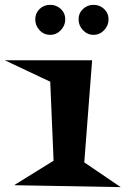

<svg xmlns="http://www.w3.org/2000/svg" viewBox="-50 -766 516 788"><path d="M445.3 2 7.8 -5.9 169.9 -106.4 156.2 -430.7 -30.3 -518.6H328.1L295.9 -99.6ZM395.5 -686.5Q395.5 -661.1 377.4 -642.1Q359.4 -623 334 -623Q308.6 -623 290.5 -642.1Q272.5 -661.1 272.5 -686.5Q272.5 -711.9 290.5 -729Q308.6 -746.1 334 -746.1Q359.4 -746.1 377.4 -729Q395.5 -711.9 395.5 -686.5ZM217.8 -686.5Q217.8 -661.1 199.7 -642.1Q181.6 -623 156.2 -623Q129.9 -623 112.3 -642.1Q94.7 -661.1 94.7 -686.5Q94.7 -711.9 112.3 -729Q129.9 -746.1 156.2 -746.1Q181.6 -746.1 199.7 -729Q217.8 -711.9 217.8 -686.5Z"/></svg>

Font: Fontdiner Swanky
Style: Regular
Weight: 400
Designer: Font Diner, Inc
Foundry: Font Diner, Inc
Version: Version 1.001